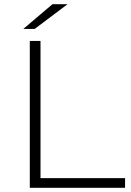

<svg xmlns="http://www.w3.org/2000/svg" viewBox="-20 -895 625 915"><path d="M122 -700H173V-46H576V0H122ZM230 -875H302L145 -757H91Z"/></svg>

Font: Idrija Light
Style: Regular
Weight: 300
Designer: Julieta Ulanovsky
Foundry: Julieta Ulanovsky
Version: Version 7.200